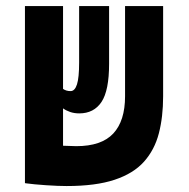

<svg xmlns="http://www.w3.org/2000/svg" viewBox="-20 -606 626 635"><path d="M200.2 9.3Q172.9 9.3 132.6 6.6Q92.3 3.9 63.5 0V-0.5H62.5V-585.9H188.5V-312Q198.7 -304.7 213.4 -304.7Q227.5 -304.7 234.6 -326.9Q241.7 -349.1 241.7 -399.4V-585.9H340.8V-395Q340.8 -306.6 315.7 -268.8Q290.5 -231 242.2 -231Q225.6 -231 212.2 -235.6Q198.7 -240.2 188.5 -247.6V-124Q219.2 -122.6 232.4 -122.6Q315.4 -122.6 354.5 -164.3Q393.6 -206.1 393.6 -287.6V-585.9H519.5V-287.6Q519.5 -219.7 505.4 -165Q491.2 -110.4 456.3 -71.3Q421.4 -32.2 359.1 -11.5Q296.9 9.3 200.2 9.3Z"/></svg>

Font: Cascadia Mono PL
Style: Bold
Weight: 700
Monospace: yes
Designer: Aaron Bell
Foundry: Saja Typeworks
Version: Version 2404.023; ttfautohint (v1.8.4)